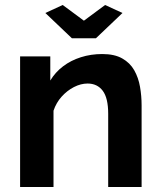

<svg xmlns="http://www.w3.org/2000/svg" viewBox="-20 -750 644 770"><path d="M547.9 0H413.9V-293.8Q413.9 -357 392 -386Q370.1 -415 331.2 -415Q304.2 -415 276.6 -400.9Q249 -386.7 227.1 -362.3Q205.3 -337.9 194.6 -306V0H60.6V-523.8H181.7V-427.1Q201.8 -460.5 233 -484.1Q264.2 -507.8 304.4 -520.5Q344.5 -533.3 390.1 -533.3Q439.2 -533.3 470.3 -515.6Q501.5 -498 518.3 -468.3Q535.2 -438.5 541.5 -401.9Q547.9 -365.3 547.9 -327.3ZM231.5 -730 316.5 -667 401.5 -730 471.2 -697.9 364.8 -596.6H268.3L161.9 -697.9Z"/></svg>

Font: Raleway Thin
Style: Regular
Weight: 100
Designer: Matt McInerney, Pablo Impallari, Rodrigo Fuenzalida
Foundry: Matt McInerney, Pablo Impallari, Rodrigo Fuenzalida
Version: Version 4.026